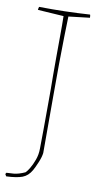

<svg xmlns="http://www.w3.org/2000/svg" viewBox="-95 -689 485 912"><g transform="rotate(10 148.0 -233.0)"><path d="M4 180Q1 176 -2 170Q-1 168 0 166Q1 164 2 163Q14 163 37 161Q60 159 91 145Q98 139 109 121Q120 103 129.5 77Q139 51 139 22Q140 -12 140 -71Q140 -130 140.5 -198.5Q141 -267 140 -330Q140 -370 140 -420.5Q140 -471 140.5 -522.5Q141 -574 140 -617L15 -625Q15 -628 16 -632.5Q17 -637 18 -640Q83 -639 142 -640.5Q201 -642 263 -646Q265 -642 265 -631L163 -619Q162 -583 160.5 -523Q159 -463 158.5 -389.5Q158 -316 158 -239Q158 -162 158 -89.5Q158 -17 158 40Q156 59 144.5 86.5Q133 114 125 128Q108 158 81 168Q54 178 4 180Z"/></g></svg>

Font: Labrada Thin
Style: Regular
Weight: 100
Designer: Mercedes Jáuregui
Foundry: Omnibus-Type Team
Version: Version 1.000; ttfautohint (v1.8.4.7-5d5b)